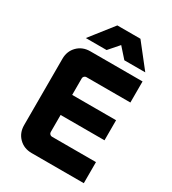

<svg xmlns="http://www.w3.org/2000/svg" viewBox="-216 -1029 1027 1144"><g transform="rotate(30 297.5 -457.0)"><path d="M186 0Q133 0 98.5 -34.5Q64 -69 64 -122V-578Q64 -631 98.5 -665.5Q133 -700 186 -700H545V-555H242Q234 -555 228 -549Q222 -543 222 -535V-165Q222 -157 228 -151Q234 -145 242 -145H545V0ZM140 -283V-421H524V-283ZM123 -755 248 -914H407L532 -755H388L283 -873H369L266 -755Z"/></g></svg>

Font: SUSE Thin ExtraBold
Style: Regular
Weight: 800
Version: Version 1.000